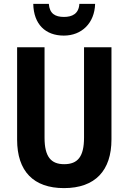

<svg xmlns="http://www.w3.org/2000/svg" viewBox="-20 -957 660 987"><path d="M469 -937H388C385 -886 351 -870 309 -870C263 -870 235 -887 231 -937H151C153 -832 214 -774 308 -774C400 -774 466 -838 469 -937ZM553 -240V-714H412V-250C412 -152 380 -113 310 -113C243 -113 209 -150 209 -249V-714H68V-239C68 -77 152 10 309 10C470 10 553 -81 553 -240Z"/></svg>

Font: Noto Sans Devanagari UI Condensed
Style: Bold
Weight: 700
Width: 3
Designer: Jelle Bosma - Monotype Design Team
Foundry: Monotype Imaging Inc.
Version: Version 2.004